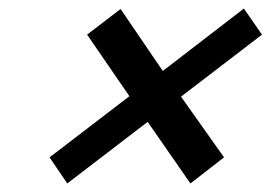

<svg xmlns="http://www.w3.org/2000/svg" viewBox="-20 -564 633 449"><path d="M137.3 -135 325.3 -279 425.3 -135 503.9 -196 403.3 -338 592.7 -483 550.3 -544 360.7 -398 262 -543 183.7 -483 282.6 -339 95.9 -196Z"/></svg>

Font: Din Kursivschrift
Style: Condensed Italic Polish
Weight: 400
Version: Version 1.07